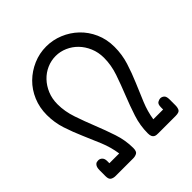

<svg xmlns="http://www.w3.org/2000/svg" viewBox="-181 -769 887 887"><g transform="rotate(-45 262.5 -325.0)"><path d="M32 -69Q32 -73 32.5 -79.5Q33 -86 35.5 -92.5Q38 -99 43.5 -103.5Q49 -108 60 -108Q71 -108 79 -100Q87 -92 87 -76V-62H151Q144 -109 126 -152.5Q108 -196 89 -239.5Q70 -283 55 -328.5Q40 -374 40 -424Q40 -472 57.5 -513.5Q75 -555 105.5 -585Q136 -615 176.5 -632.5Q217 -650 262 -650Q305 -650 345 -633.5Q385 -617 416 -587.5Q447 -558 465.5 -516.5Q484 -475 484 -425Q484 -375 469.5 -329Q455 -283 436 -238.5Q417 -194 399 -150.5Q381 -107 374 -62H438V-75Q438 -97 448 -102.5Q458 -108 465 -108Q475 -108 483.5 -101Q492 -94 492 -74V-36Q492 -20 486.5 -10Q481 0 457 0H346Q340 0 334 -0.5Q328 -1 322.5 -4Q317 -7 313.5 -14Q310 -21 310 -34Q310 -85 326 -134Q342 -183 361.5 -231.5Q381 -280 397.5 -328Q414 -376 414 -424Q414 -460 401 -490.5Q388 -521 367 -542.5Q346 -564 318.5 -576Q291 -588 262 -588Q232 -588 204.5 -576Q177 -564 156 -542Q135 -520 122.5 -490Q110 -460 110 -424Q110 -377 126.5 -328.5Q143 -280 162.5 -231.5Q182 -183 198.5 -133.5Q215 -84 215 -34Q215 -11 204 -5.5Q193 0 181 0H66Q52 0 42 -6Q32 -12 32 -32Z"/></g></svg>

Font: CMU Typewriter Custom
Style: Regular
Weight: 500
Monospace: yes
Version: Version 0.7.0